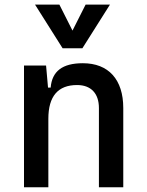

<svg xmlns="http://www.w3.org/2000/svg" viewBox="-20 -796 626 816"><path d="M400.4 0H503.9V-336.9C503.9 -458 441.4 -527.3 332 -527.3C245.1 -527.3 201.2 -493.2 195.3 -423.8H184.1L175.8 -517.6H82V0H185.5V-291C185.5 -387.2 226.6 -434.6 307.6 -434.6C366.2 -434.6 400.4 -399.4 400.4 -336.9ZM246.1 -590.8H330.1L447.3 -776.4H343.8L288.1 -666L232.4 -776.4H128.9Z"/></svg>

Font: CaskaydiaCove Nerd Font
Style: Regular
Weight: 400
Designer: Aaron Bell
Foundry: Saja Typeworks
Version: Version 2111.1;Nerd Fonts 2.3.3